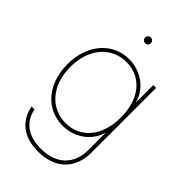

<svg xmlns="http://www.w3.org/2000/svg" viewBox="-268 -785 1082 1082"><g transform="rotate(45 273.0 -244.0)"><path d="M262.7 208.5C402.3 208.5 480.5 126 480.5 0V-515.6H458V-376H457.5C438.5 -458.5 356.9 -523.4 258.8 -523.4C130.9 -523.4 32.2 -418 32.2 -257.8C32.2 -96.2 129.4 7.8 258.8 7.8C356.9 7.8 436 -55.2 457.5 -136.7H458V0C458 112.8 389.2 186 262.7 186C155.3 186 97.7 133.8 81.1 54.7H58.1C76.2 146.5 141.1 208.5 262.7 208.5ZM258.8 -14.6C143.1 -14.6 54.7 -108.4 54.7 -257.8C54.7 -407.2 143.1 -501 258.8 -501C377.9 -501 458 -407.2 458 -257.8C458 -108.4 377.9 -14.6 258.8 -14.6ZM258.8 -649.9C271.5 -649.9 281.7 -660.2 281.7 -672.9C281.7 -685.5 271.5 -695.8 258.8 -695.8C246.1 -695.8 235.8 -685.5 235.8 -672.9C235.8 -660.2 246.1 -649.9 258.8 -649.9Z"/></g></svg>

Font: Raveo Display Display Thin
Style: Regular
Weight: 100
Designer: Jakub Foglar, Rasmus Andersson (Inter)
Foundry: Jakubfoglar.com
Version: Version 1.100;Glyphs 3.2.3 (3260)